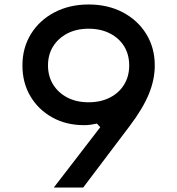

<svg xmlns="http://www.w3.org/2000/svg" viewBox="-20 -836 790 856"><path d="M375 -816Q461 -816 527.5 -781Q594 -746 632 -684.5Q670 -623 670 -544Q670 -481 643.5 -416.5Q617 -352 558 -274L351 0H220L427 -269L412 -285Q399 -282 384.5 -280Q370 -278 355 -278Q275 -278 213 -312.5Q151 -347 115.5 -407Q80 -467 80 -544Q80 -623 118 -684.5Q156 -746 223 -781Q290 -816 375 -816ZM556 -544Q556 -593 533.5 -629.5Q511 -666 470 -687Q429 -708 375 -708Q321 -708 280.5 -687Q240 -666 217 -629.5Q194 -593 194 -544Q194 -496 217 -459Q240 -422 280.5 -401Q321 -380 375 -380Q429 -380 470 -401Q511 -422 533.5 -459Q556 -496 556 -544Z"/></svg>

Font: Martian Mono SemiExpanded
Style: Regular
Weight: 400
Width: 6
Monospace: yes
Designer: Roman Shamin
Foundry: Evil Martians
Version: Version 1.000